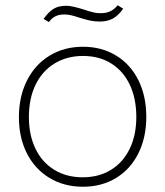

<svg xmlns="http://www.w3.org/2000/svg" viewBox="-20 -703 629 731"><path d="M52 -257Q52 -335 82.5 -396Q113 -457 168.5 -491Q224 -525 296 -525Q367 -525 422 -491.5Q477 -458 507 -397.5Q537 -337 537 -258Q537 -180 507 -119.5Q477 -59 422 -25.5Q367 8 296 8Q224 8 168.5 -25.5Q113 -59 82.5 -119Q52 -179 52 -257ZM499 -258Q499 -327 474.5 -379.5Q450 -432 404 -461Q358 -490 296 -490Q235 -490 188 -461.5Q141 -433 115.5 -380.5Q90 -328 90 -257Q90 -189 115 -137Q140 -85 186.5 -56.5Q233 -28 295 -28Q356 -28 402 -56Q448 -84 473.5 -136Q499 -188 499 -258ZM281 -636Q267 -641 252.5 -644.5Q238 -648 225 -648Q206 -648 192 -641.5Q178 -635 166 -619L146 -631Q165 -658 184 -669.5Q203 -681 232 -681Q245 -681 262 -677Q279 -673 295 -668Q318 -660 335 -656Q352 -652 368 -653Q385 -653 400.5 -660.5Q416 -668 428 -683L449 -670Q431 -644 410 -632.5Q389 -621 360 -621Q339 -621 321.5 -625Q304 -629 281 -636Z"/></svg>

Font: Mona Sans VF XLt
Style: Regular
Weight: 200
Designer: Deni Anggara
Foundry: GitHub
Version: Version 2.000;Glyphs 3.2.3 (3260)